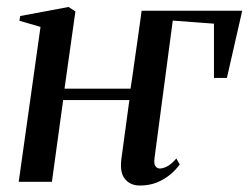

<svg xmlns="http://www.w3.org/2000/svg" viewBox="-20 -534 737 564"><path d="M363.5 -273.5Q365.5 -286 368.8 -309Q372 -332 376 -360Q380 -388 384 -415.8Q388 -443.5 391.2 -466.8Q394.5 -490 396 -502.5H691.5L646.5 -305H608.5V-464.5L487.5 -473.5L434 -70.5Q431.5 -52 436.8 -45.5Q442 -39 449.5 -39Q459 -39 471.5 -45.5Q484 -52 498 -68.5L508 -51Q497 -35.5 480 -21.2Q463 -7 440.8 2Q418.5 11 391 11Q363 11 347.2 -8Q331.5 -27 336.5 -66.5L360 -240H165.5L132.5 0H35L99 -455L37 -473L39.5 -487L181.5 -513.5L201.5 -500.5L169.5 -273.5Z"/></svg>

Font: Merriweather 144pt
Style: Italic
Weight: 400
Italic angle: -7.8°
Version: Version 2.101